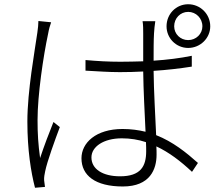

<svg xmlns="http://www.w3.org/2000/svg" viewBox="-20 -850 1040 905"><path d="M161 -751C161 -736 159 -717 156 -696C144 -611 109 -421 109 -277C109 -143 126 -38 145 35L192 31C191 22 189 9 188 0C187 -13 190 -30 193 -43C202 -88 239 -190 262 -251L232 -275C214 -231 186 -157 169 -105C160 -171 157 -219 157 -284C157 -402 184 -585 207 -692C210 -710 216 -732 221 -745ZM669 -137C669 -66 643 -19 546 -19C464 -19 411 -53 411 -108C411 -159 469 -198 554 -198C594 -198 632 -192 668 -180C669 -163 669 -148 669 -137ZM884 -587C830 -576 768 -568 704 -564C704 -610 704 -662 706 -693C707 -712 709 -730 712 -750H652C655 -734 655 -710 655 -692V-561C619 -560 583 -559 547 -559C490 -559 439 -562 383 -567V-517C441 -514 489 -510 545 -510C582 -510 618 -511 655 -513C656 -427 662 -314 666 -229C633 -237 597 -242 558 -242C431 -242 364 -176 364 -104C364 -23 429 29 559 29C688 29 718 -53 718 -121C718 -133 718 -146 717 -160C777 -132 832 -90 885 -40L913 -82C858 -131 795 -182 716 -213C712 -306 705 -419 704 -516C766 -520 827 -527 884 -536ZM867 -661C830 -661 801 -690 801 -726C801 -764 830 -794 867 -794C904 -794 934 -764 934 -726C934 -690 904 -661 867 -661ZM867 -830C810 -830 765 -784 765 -726C765 -670 810 -624 867 -624C924 -624 971 -670 971 -726C971 -784 924 -830 867 -830Z"/></svg>

Font: Source Han Sans SC Light
Style: Regular
Weight: 300
Designer: Ryoko NISHIZUKA (kana & ideographs); Paul D. Hunt (Latin, Greek & Cyrillic); Wenlong ZHANG (bopomofo); Sandoll Communica
Foundry: Adobe Systems Incorporated
Version: Version 1.004;PS 1.004;hotconv 1.0.82;makeotf.lib2.5.63406